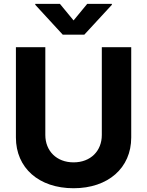

<svg xmlns="http://www.w3.org/2000/svg" viewBox="-20 -974 769 1004"><path d="M512.4 -727.3V-268.1C512.4 -185 454.2 -125 364.7 -125C275.6 -125 217 -185 217 -268.1V-727.3H63.2V-255C63.2 -95.9 183.2 10.3 364.7 10.3C545.5 10.3 666.2 -95.9 666.2 -255V-727.3ZM164.4 -948.9 308.2 -792.6H420.8L565 -948.9V-953.8H436.1L364.7 -867.2L293.3 -953.8H164.4Z"/></svg>

Font: Margiela Sans
Style: Bold
Weight: 700
Designer: Stefan Endress, Andreas Faust
Version: Version 1.100;FEAKit 1.0